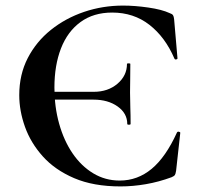

<svg xmlns="http://www.w3.org/2000/svg" viewBox="-20 -656 709 688"><path d="M436 -212Q436 -250 401.5 -274.5Q367 -299 315 -299H109V-327H316Q367 -327 401 -356Q435 -385 435 -427Q435 -429 441 -429Q447 -429 447 -427Q447 -390 446.5 -369Q446 -348 446 -325Q446 -297 447 -270.5Q448 -244 448 -212Q448 -209 442 -209Q436 -209 436 -212ZM421 -636Q463 -636 511.5 -629Q560 -622 588 -609Q597 -606 600 -601.5Q603 -597 604 -586L616 -447Q616 -444 611.5 -443Q607 -442 605 -446Q572 -523 515.5 -567Q459 -611 382 -611Q315 -611 268.5 -577Q222 -543 198.5 -482.5Q175 -422 175 -342Q175 -273 192 -212.5Q209 -152 240 -106.5Q271 -61 314 -35Q357 -9 409 -9Q473 -9 523.5 -51Q574 -93 614 -181Q616 -185 621 -184Q626 -183 626 -180L611 -44Q609 -32 606.5 -28.5Q604 -25 595 -21Q549 -4 502.5 4Q456 12 412 12Q315 12 246 -17.5Q177 -47 133.5 -95.5Q90 -144 69.5 -201.5Q49 -259 49 -315Q49 -389 79.5 -448Q110 -507 162.5 -549Q215 -591 281.5 -613.5Q348 -636 421 -636Z"/></svg>

Font: Cormorant Light
Style: Regular
Weight: 300
Designer: Christian Thalmann (Catharsis Fonts)
Foundry: Catharsis Fonts
Version: Version 4.000